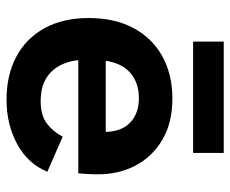

<svg xmlns="http://www.w3.org/2000/svg" viewBox="-80 -632 721 602"><g transform="rotate(90 281.0 -330.5)"><path d="M292 10Q215 10 157.5 -20.5Q100 -51 68 -109Q36 -167 36 -247Q36 -330 68 -389Q100 -448 157 -479Q214 -510 288 -510Q364 -510 417 -479Q470 -448 498 -395.5Q526 -343 526 -277Q526 -259 525 -243.5Q524 -228 523 -215H168Q174 -160 206.5 -128.5Q239 -97 296 -97Q342 -97 367.5 -117Q393 -137 408 -166L518 -118Q493 -57 431.5 -23.5Q370 10 292 10ZM170 -301H393Q392 -351 363.5 -378Q335 -405 287 -405Q240 -405 209 -379Q178 -353 170 -301ZM459 -671V-575H110V-671Z"/></g></svg>

Font: Prodigy Sans SemiBold
Style: Regular
Weight: 600
Designer: Wei Huang
Foundry: Wei Huang
Version: Version 1.003; ttfautohint (v1.8.3)